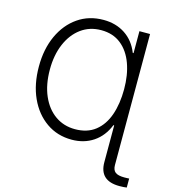

<svg xmlns="http://www.w3.org/2000/svg" viewBox="-134 -845 1033 1159"><g transform="rotate(15 383.0 -265.0)"><path d="M661.6 -727.5V91.3Q661.6 122.1 678.7 135.5Q695.8 148.9 734.9 148.9Q740.7 148.9 749 148.7Q757.3 148.4 765.6 147.9V204.1Q747.1 207 719.7 207Q595.2 207 595.2 91.3V-138.7H590.3Q561.5 -66.4 503.7 -27.6Q445.8 11.2 368.7 11.2Q278.8 11.2 210 -36.9Q141.1 -85 102.5 -169.7Q64 -254.4 64 -365.2Q64 -474.1 102.5 -558.1Q141.1 -642.1 210 -689.7Q278.8 -737.3 369.6 -737.3Q447.3 -737.3 504.9 -699.2Q562.5 -661.1 590.3 -590.3H595.2V-727.5ZM371.6 -55.2Q448.2 -55.2 498.3 -94.7Q548.3 -134.3 572.5 -204.1Q596.7 -273.9 596.7 -364.7Q596.7 -454.1 571.3 -523.9Q545.9 -593.8 495.8 -633.8Q445.8 -673.8 372.1 -673.8Q300.3 -673.8 246.3 -634.3Q192.4 -594.7 162.6 -524.9Q132.8 -455.1 132.8 -364.7Q132.8 -270.5 163.1 -200.9Q193.4 -131.3 247.3 -93.3Q301.3 -55.2 371.6 -55.2Z"/></g></svg>

Font: Inter Light
Style: Regular
Weight: 300
Designer: Rasmus Andersson
Foundry: rsms
Version: Version 4.000;git-a52131595